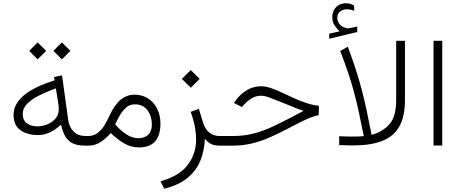

<svg xmlns="http://www.w3.org/2000/svg" viewBox="-20 -886 2797 1168"><path d="M305.2 -576.7 356.4 -627.9 408.2 -576.7 356.4 -524.9ZM157.7 -576.7 209 -627.9 260.7 -576.7 209 -524.9ZM62.5 -186.5Q62.5 -319.8 312 -397L308.6 -417.5L357.4 -427.7L395 -155.8Q401.4 -111.3 428.7 -85Q456.1 -58.6 501.5 -58.6H516.6V0H499.5Q449.2 0 420.2 -15.1Q391.1 -30.3 375.7 -58.8Q360.4 -87.4 351.1 -127.9Q324.7 -102.1 288.8 -83.3Q252.9 -64.5 210.4 -64.5Q146.5 -64.5 104.5 -94Q62.5 -123.5 62.5 -186.5ZM319.8 -348.6Q262.7 -327.6 217 -304.7Q171.4 -281.7 144.8 -254.4Q118.2 -227.1 118.2 -192.4Q118.2 -155.3 143.3 -136.2Q168.5 -117.2 207.5 -117.2Q236.3 -117.2 266.4 -128.9Q296.4 -140.6 316.9 -163.8Q337.4 -187 337.4 -220.7Q337.4 -236.8 335.4 -251Z M653.8 -76.7Q624 -42.5 591.1 -21.2Q558.1 0 518.1 0H497.1V-58.6H515.6Q550.8 -58.6 575.2 -78.1Q599.6 -97.7 616.5 -125.7Q633.3 -153.8 645 -180.2Q676.8 -249.5 714.6 -279.8Q752.4 -310.1 798.3 -310.1Q846.2 -310.1 881.6 -286.6Q917 -263.2 936.5 -223.6Q956.1 -184.1 956.1 -135.3Q956.1 10.7 825.2 10.7Q777.3 10.7 736.3 -13.2Q695.3 -37.1 653.8 -76.7ZM680.7 -129.4Q714.4 -90.8 749.5 -68.1Q784.7 -45.4 821.3 -45.4Q861.3 -45.4 882.6 -67.4Q903.8 -89.4 903.8 -127.9Q903.8 -179.7 876.7 -215.6Q849.6 -251.5 800.3 -251.5Q770 -251.5 747.8 -232.2Q725.6 -212.9 709.2 -184.6Q692.9 -156.2 680.7 -129.4Z M1086.4 -406.2 1140.6 -460 1194.8 -406.2 1140.6 -352.1ZM1226.1 -41.5Q1223.6 29.8 1199.2 90.3Q1174.8 150.9 1121.8 195.3Q1068.8 239.7 979 262.2L956.5 216.8Q1071.3 184.6 1122.1 116.9Q1172.9 49.3 1172.9 -35.2Q1172.9 -75.2 1164.8 -118.2Q1156.7 -161.1 1139.6 -205.6L1189.9 -223.6L1215.3 -139.6Q1229.5 -98.6 1253.9 -78.6Q1278.3 -58.6 1316.9 -58.6H1335.9V0H1321.3Q1278.3 0 1259.5 -12.5Q1240.7 -24.9 1226.1 -41.5Z M1316.4 0V-58.6H1396Q1461.4 -58.6 1517.8 -72.5Q1574.2 -86.4 1631.8 -112.8Q1689.5 -139.2 1757.8 -175.3L1827.1 -211.9Q1806.6 -218.3 1796.9 -221.7Q1787.1 -225.1 1778.6 -228.8Q1770 -232.4 1753.9 -239.3Q1737.8 -246.1 1704.1 -259.3Q1654.8 -279.3 1622.1 -291.5Q1589.4 -303.7 1567.9 -303.7Q1538.1 -303.7 1512.7 -288.8Q1487.3 -273.9 1467.8 -252.9L1452.1 -234.9L1403.3 -259.3L1420.9 -284.2Q1449.7 -320.3 1487.5 -340.8Q1525.4 -361.3 1568.4 -361.3Q1595.7 -361.3 1631.3 -349.1Q1667 -336.9 1710 -315.9Q1780.3 -281.7 1829.3 -264.2Q1878.4 -246.6 1919.9 -242.2L1918.9 -185.5Q1888.2 -179.7 1847.7 -161.9Q1807.1 -144 1739.7 -107.9Q1680.2 -76.7 1625.5 -52.2Q1570.8 -27.8 1514.6 -13.9Q1458.5 0 1394.5 0Z M2045.4 -695.3Q2028.3 -712.4 2014.9 -732.2Q2001.5 -752 2001.5 -781.7Q2001.5 -814.5 2019.5 -836.9Q2031.2 -851.6 2048.3 -858.9Q2065.4 -866.2 2083.5 -866.2Q2101.1 -866.2 2111.8 -862.3Q2122.6 -858.4 2134.3 -851.6L2134.8 -819.8Q2112.3 -829.6 2090.3 -829.6Q2080.6 -829.6 2068.4 -826.2Q2056.2 -822.8 2046.9 -814Q2040 -808.1 2035.9 -798.6Q2031.7 -789.1 2031.7 -775.4Q2032.2 -756.8 2044.9 -740.2Q2057.6 -723.6 2083.5 -716.3Q2085 -715.8 2088.1 -714.6Q2091.3 -713.4 2096.2 -713.4Q2100.1 -713.4 2102.5 -713.9L2153.3 -724.6V-691.4L1982.9 -650.4V-681.2ZM2192.9 -58.1Q2176.8 -140.6 2162.8 -204.6Q2148.9 -268.6 2133.5 -325.7Q2118.2 -382.8 2098.1 -442.6Q2078.1 -502.4 2049.8 -576.2L2096.2 -601.6Q2124 -525.9 2144 -464.4Q2164.1 -402.8 2179.7 -343.5Q2195.3 -284.2 2209.7 -217.5Q2224.1 -150.9 2240.7 -65.4Q2311.5 -85.9 2350.8 -132.6Q2390.1 -179.2 2390.1 -277.3V-637.7H2443.4V-276.9Q2443.4 -174.8 2408 -114.5Q2372.6 -54.2 2303.2 -27.8Q2233.9 -1.5 2131.8 -1.5Q2122.1 -1.5 2093.8 -1.7Q2065.4 -2 2043.5 -3.4V-57.1Q2082 -55.2 2108.4 -55.2Q2126.5 -55.2 2149.9 -55.4Q2173.3 -55.7 2192.9 -58.1Z M2617.2 -637.7H2670.4V-0.5H2617.2Z"/></svg>

Font: Vazir Thin FD-WOL-UI
Style: Thin-FD-WOL-UI
Weight: 100
Designer: Saber Rastikerdar
Foundry: Saber Rastikerdar
Version: Version 30.1.0